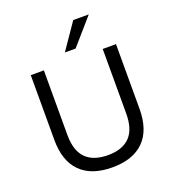

<svg xmlns="http://www.w3.org/2000/svg" viewBox="-165 -1062 1079 1196"><g transform="rotate(-20 374.5 -464.0)"><path d="M375 9Q237 9 164.5 -63.5Q92 -136 92 -276V-705H179V-277Q179 -172 229 -122Q279 -72 375 -72Q470 -72 519.5 -122Q569 -172 569 -277V-705H657V-276Q657 -136 584.5 -63.5Q512 9 375 9ZM340 -765 458 -937H561L411 -765Z"/></g></svg>

Font: Nunito Sans 9pt
Style: Regular
Weight: 400
Version: Version 3.101;gftools[0.9.27]